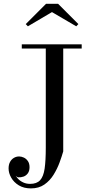

<svg xmlns="http://www.w3.org/2000/svg" viewBox="-20 -990 496 1040"><path d="M422.5 -750V-727H322.5V-170Q315 -143.5 302.5 -109.5Q290 -75.5 270.2 -43.5Q250.5 -11.5 220.5 9.5Q190.5 30.5 147.5 30.5Q109 30.5 82 14Q55 -2.5 40.8 -27.5Q26.5 -52.5 26.5 -77.5Q26.5 -98.5 34.5 -113Q42.5 -127.5 55.5 -135Q68.5 -142.5 83.5 -142.5Q96 -142.5 109 -136.5Q122 -130.5 131 -117.5Q140 -104.5 140 -84Q140 -64 130.8 -51.2Q121.5 -38.5 107.5 -33.5Q93.5 -28.5 78 -29.5Q72.5 -31 67 -36Q61.5 -41 59.5 -48.5Q65.5 -34.5 77.2 -22Q89 -9.5 105.8 -1.8Q122.5 6 143 6Q179 6 197.2 -13.8Q215.5 -33.5 221.8 -77Q228 -120.5 228 -190V-727H98V-750ZM131 -847.5 119.5 -859.5 229.5 -969.5H294.5L404.5 -859.5L393 -847.5L261.5 -924.5Z"/></svg>

Font: BodoniModa 10 Custom
Style: Regular
Weight: 400
Designer: Owen Earl
Foundry: indestructible type
Version: Version 2.005